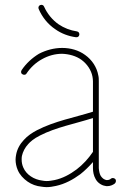

<svg xmlns="http://www.w3.org/2000/svg" viewBox="-20 -767 540 789"><path d="M207 -647C232 -629 262 -618 292 -614C299 -613 305 -617 306 -624C307 -631 303 -637 296 -638C269 -642 243 -652 221 -667C195 -685 174 -711 161 -740C159 -746 151 -749 145 -746C139 -744 136 -736 139 -730C153 -697 177 -667 207 -647ZM140 -546C112 -529 87 -506 69 -479C65 -473 66 -465 72 -462C78 -458 86 -459 89 -465C105 -489 127 -510 153 -524C178 -538 206 -546 235 -546C264 -545 293 -537 315 -521C338 -504 355 -479 360 -452C361 -446 362 -439 362 -433V-308C286 -284 206 -270 132 -232C113 -222 93 -209 78 -192C62 -175 50 -154 46 -130C45 -124 44 -118 44 -111C44 -97 47 -82 53 -68C61 -49 76 -33 93 -21C110 -9 130 -2 150 0C157 1 164 2 171 2C184 2 197 0 210 -3C247 -11 280 -29 310 -51C329 -66 346 -83 362 -101V-78V-77V-76C362 -61 365 -45 373 -31C377 -24 382 -18 389 -13C396 -8 404 -4 413 -3C415 -2 418 -2 420 -2C432 -2 443 -6 452 -13C457 -18 458 -26 454 -31C449 -36 441 -37 436 -33C432 -29 426 -27 420 -27C419 -27 418 -27 417 -27C413 -28 408 -30 404 -33C400 -36 397 -40 394 -44C389 -53 387 -64 386 -76V-77V-78V-433C386 -441 386 -449 384 -457C378 -491 358 -521 330 -541C303 -561 269 -570 236 -570H235C202 -570 169 -561 140 -546ZM144 -210C210 -244 287 -258 362 -282V-143C343 -115 321 -91 295 -71C267 -50 237 -34 204 -27C193 -25 182 -23 171 -23C165 -23 159 -24 153 -25C137 -27 120 -33 107 -42C93 -51 82 -64 76 -78C71 -89 69 -100 69 -111C69 -116 69 -121 70 -126C74 -144 83 -161 96 -175C104 -184 118 -197 144 -210Z"/></svg>

Font: LS
Style: Light
Weight: 300
Designer: BSozoo
Foundry: BSozoo
Version: Version 001.000